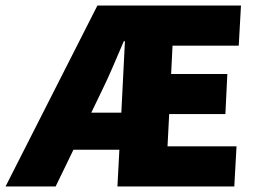

<svg xmlns="http://www.w3.org/2000/svg" viewBox="-58 -670 932 690"><path d="M378 -265 391 -522H387Q367 -475 348 -431Q329 -387 310 -348L270 -265ZM792 -144 784 0H364L371 -132H206L142 0H-38L292 -650H808L800 -506H562L557 -404H759L752 -260H550L544 -144Z"/></svg>

Font: Kilde Sans Black
Style: Regular
Weight: 900
Italic angle: -3°
Designer: Paul D. Hunt
Foundry: Adobe Systems Incorporated
Version: Version 1.050;PS Version 1.000;hotconv 1.0.70;makeotf.lib2.5